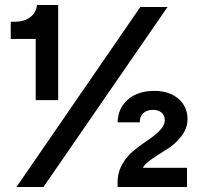

<svg xmlns="http://www.w3.org/2000/svg" viewBox="-20 -749 811 769"><path d="M123 -348V-593H23V-662H40Q77 -662 101 -680Q125 -698 128 -729H213V-348ZM46 0 542 -721H651L154 0ZM451 -18Q451 -59 470.5 -92.5Q490 -126 518 -148Q546 -170 573.5 -188.5Q601 -207 620.5 -227Q640 -247 640 -268Q640 -287 627 -298Q614 -309 593 -309Q567 -309 553 -295Q539 -281 540 -259H451Q453 -317 493 -351Q533 -385 598 -385Q658 -385 694.5 -353.5Q731 -322 731 -272Q731 -235 706.5 -203.5Q682 -172 652 -153.5Q622 -135 591 -114Q560 -93 552 -77H729V0H451Z"/></svg>

Font: Mona Sans
Style: Bold
Weight: 700
Designer: Deni Anggara
Foundry: GitHub
Version: Version 2.000;Glyphs 3.2.3 (3260)